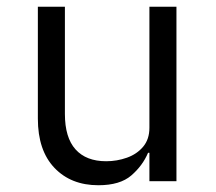

<svg xmlns="http://www.w3.org/2000/svg" viewBox="-20 -536 640 568"><path d="M422 -84H418Q402 -46 368.5 -17Q335 12 271 12Q190 12 141 -39.5Q92 -91 92 -185V-516H172V-199Q172 -129 203.5 -94Q235 -59 294 -59Q326 -59 355.5 -69.5Q385 -80 403.5 -102Q422 -124 422 -158V-516H502V0H422Z"/></svg>

Font: Lilex
Style: Regular
Weight: 400
Monospace: yes
Designer: Mike Abbink, Paul van der Laan, Pieter van Rosmalen, Mikhael Khrustik
Foundry: Mikhael Khrustik
Version: Version 2.510